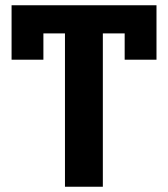

<svg xmlns="http://www.w3.org/2000/svg" viewBox="-20 -710 638 730"><path d="M227 0V-583H145V-483H24V-690H575V-483H454V-583H371V0Z"/></svg>

Font: Mozilla Headline ExtraLight
Style: Regular
Weight: 200
Designer: Studio DRAMA
Foundry: Studio DRAMA
Version: Version 1.000